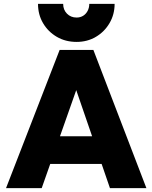

<svg xmlns="http://www.w3.org/2000/svg" viewBox="-20 -965 782 985"><path d="M11 0 286 -709H459L731 0H544L339 -596H404L194 0ZM178 -124V-266H569V-124ZM568 -945Q568 -891 542 -846.5Q516 -802 472 -776Q428 -750 373 -750Q316 -750 271.5 -776Q227 -802 201 -846Q175 -890 175 -945H304Q304 -915 323.5 -895Q343 -875 373 -875Q392 -875 406.5 -884Q421 -893 429.5 -909Q438 -925 438 -945Z"/></svg>

Font: Outfit ExtraBold
Style: Regular
Weight: 800
Designer: Rodrigo Fuenzalida
Foundry: fragTYPE
Version: Version 1.100;gftools[0.9.27]